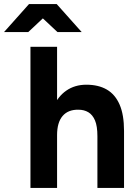

<svg xmlns="http://www.w3.org/2000/svg" viewBox="-93 -932 683 952"><path d="M58 0V-700H190V0ZM390 0V-256H522V0ZM390 -256Q390 -307 378 -335Q366 -363 345 -375.5Q324 -388 296 -388Q245 -389 217.5 -357Q190 -325 190 -262H146Q146 -342 169.5 -397.5Q193 -453 235.5 -482.5Q278 -512 335 -512Q395 -512 436.5 -488Q478 -464 500 -413.5Q522 -363 522 -283V-256ZM192 -773 52 -904V-912H188L312 -773ZM-73 -773 51 -912H187V-904L47 -773Z"/></svg>

Font: Figtree
Style: Bold
Weight: 700
Designer: Erik Kennedy
Foundry: Erik Kennedy
Version: Version 2.001;gftools[0.9.30]